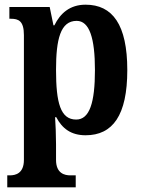

<svg xmlns="http://www.w3.org/2000/svg" viewBox="-20 -566 604 819"><path d="M11 233H303V182H280C256 182 219 174 219 116V49C219 10 217 -36 215 -66H220C245 -18 283 11 345 11C461 11 523 -74 523 -267C523 -461 460 -546 345 -546C278 -546 237 -509 212 -458H208L192 -536H20V-486H26C59 -486 82 -477 82 -416V116C82 174 46 182 22 182H11ZM305 -56C238 -56 219 -127 219 -268C219 -399 238 -477 307 -477C362 -477 385 -402 385 -267C385 -128 362 -56 305 -56Z"/></svg>

Font: Noto Serif Armenian Condensed
Style: Bold
Weight: 700
Width: 3
Designer: Monotype Design Team
Foundry: Monotype Imaging Inc.
Version: Version 2.008